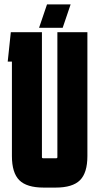

<svg xmlns="http://www.w3.org/2000/svg" viewBox="-20 -846 431 870"><path d="M376 -139Q376 -63 342.5 -29.5Q309 4 232 4H178Q101 4 67.5 -29.5Q34 -63 34 -139V-567H15L29 -700H170V-134Q170 -129 175 -129H235Q240 -129 240 -134V-700H376ZM157 -720 193 -826H300L264 -720Z"/></svg>

Font: Karantina
Style: Bold
Weight: 700
Designer: Rony Koch
Foundry: Rony Koch
Version: Version 1.000; ttfautohint (v1.8.3)